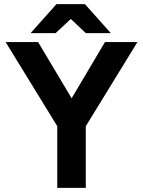

<svg xmlns="http://www.w3.org/2000/svg" viewBox="-20 -902 687 922"><path d="M255 0H392V-296L640 -700H484L324 -430L163 -700H7L255 -296ZM392 -743H512L388 -882H251L127 -743H247L320 -811Z"/></svg>

Font: HB Figtree Prototype
Style: Bold
Weight: 700
Designer: Alfredo Marco Pradil
Foundry: Hanken Design Co.®
Version: Version 1.002;Glyphs 3.2 (3228)